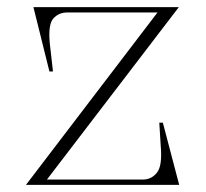

<svg xmlns="http://www.w3.org/2000/svg" viewBox="-20 -520 578 540"><path d="M53 0 423 -485H170Q145 -485 130 -468Q115 -451 120 -398L129 -319H119L74 -500H483L112 -15H382Q406 -15 421.5 -34.5Q437 -54 432 -110L428 -175H438L484 0Z"/></svg>

Font: Kalnia Thin ExtraLight
Style: Regular
Weight: 250
Version: Version 1.105